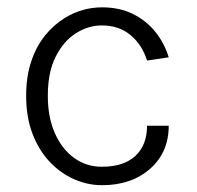

<svg xmlns="http://www.w3.org/2000/svg" viewBox="-20 -506 549 536"><path d="M265 11Q225 11 187.2 -5.5Q149.5 -22 119.2 -53.8Q89 -85.5 71 -132Q53 -178.5 53 -238.5Q53 -292 67 -334Q81 -376 105.2 -406.2Q129.5 -436.5 161 -456Q209.5 -485.5 265 -485.5Q313.5 -485.5 351 -467Q388.5 -448.5 413.8 -417Q439 -385.5 451 -346L390.5 -337Q376.5 -381.5 344.2 -408.2Q312 -435 264 -435Q227 -435 192.5 -413.5Q158 -392 135.8 -348.5Q113.5 -305 113.5 -238.5Q113.5 -178.5 133.2 -134Q153 -89.5 187 -65Q221 -40.5 264 -40.5Q325.5 -40.5 358 -70.8Q390.5 -101 390.5 -155H451Q451 -80.5 399 -34.8Q347 11 265 11Z"/></svg>

Font: Betina Sans Light
Style: Regular
Weight: 300
Designer: Jonathan Pinhorn (font) & Cristiano Sobral (main changes)
Version: Version 2.001;October 6, 2020;FontCreator 13.0.0.2681 64-bit